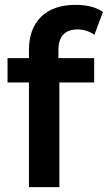

<svg xmlns="http://www.w3.org/2000/svg" viewBox="-20 -769 443 789"><path d="M220 -562V-530H367V-430H224V0H99V-430H11V-530H99V-564Q99 -651 149 -700Q199 -749 290 -749Q362 -749 403 -720L368 -626Q337 -648 299 -648Q220 -648 220 -562Z"/></svg>

Font: CMG Sans SemiBold
Style: Regular
Weight: 600
Designer: Julieta Ulanovsky
Foundry: Julieta Ulanovsky
Version: Version 7.200